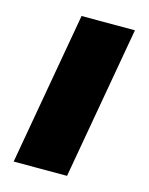

<svg xmlns="http://www.w3.org/2000/svg" viewBox="-91 -621 529 681"><g transform="rotate(15 173.5 -280.5)"><path d="M25 0H221L320 -561H124Z"/></g></svg>

Font: SVN-Poppins ExtraBold
Style: Italic
Weight: 800
Italic angle: -10°
Designer: Ninad Kale (Devanagari), Jonny Pinhorn (Latin)
Foundry: Indian Type Foundry
Version: Version 3.002 2017